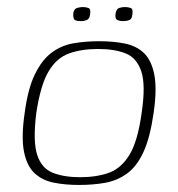

<svg xmlns="http://www.w3.org/2000/svg" viewBox="-20 -520 505 545"><path d="M204 5Q165 5 132.5 -1.5Q100 -8 78 -28.5Q56 -49 48 -90Q40 -131 50 -199Q59 -268 79 -309Q99 -350 126.5 -370.5Q154 -391 188 -397Q222 -403 262 -403Q301 -403 334 -396.5Q367 -390 388.5 -369.5Q410 -349 418 -308Q426 -267 416 -199Q406 -129 387 -88Q368 -47 340 -27Q312 -7 278 -1Q244 5 204 5ZM207 -17Q254 -17 289 -29.5Q324 -42 347.5 -80.5Q371 -119 382 -199Q394 -279 381 -317.5Q368 -356 336.5 -368.5Q305 -381 258 -381Q212 -381 176.5 -368.5Q141 -356 118 -317.5Q95 -279 83 -199Q73 -119 85.5 -80.5Q98 -42 130 -29.5Q162 -17 207 -17ZM329 -460Q321 -460 313.5 -463Q306 -466 308 -481Q310 -495 318.5 -497.5Q327 -500 335 -500Q343 -500 350.5 -497.5Q358 -495 356 -481Q355 -466 347 -463Q339 -460 329 -460ZM210 -460Q199 -460 193 -463Q187 -466 188 -482Q190 -495 199 -497.5Q208 -500 215 -500Q223 -500 230.5 -497.5Q238 -495 236 -482Q235 -467 227 -463.5Q219 -460 210 -460Z"/></svg>

Font: Genos Thin ExtraLight
Style: Italic
Weight: 250
Italic angle: -8°
Version: Version 1.010